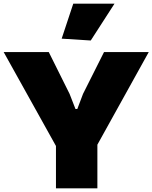

<svg xmlns="http://www.w3.org/2000/svg" viewBox="-33 -1023 828 1043"><path d="M271 -230 -13 -740H232L345 -513L377 -431H387L418 -513L532 -740H775L496 -237V0H271ZM302 -813 365 -1003H589L460 -803Z"/></svg>

Font: Plata Sans Black
Style: Regular
Weight: 900
Designer: Pablo Impallari, Andres Torresi, & Cristiano Sobral
Foundry: Pablo Impallari, Andres Torresi, & Cristiano Sobral
Version: Version 1.00;December 28, 2019;FontCreator 12.0.0.2547 64-bi